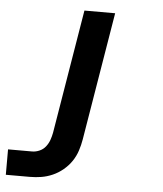

<svg xmlns="http://www.w3.org/2000/svg" viewBox="-53 -566 705 828"><g transform="rotate(5 300.0 -152.5)"><path d="M3 215V105H107Q123 105 139 98Q155 91 165.5 77.5Q176 64 181.5 48.5Q187 33 190 17L279 -520H412L320 35Q316 59 308 83.5Q300 108 285.5 129.5Q271 151 250 168.5Q229 186 205 196.5Q181 207 156.5 211Q132 215 107 215Z"/></g></svg>

Font: Iosevka XBd Ex Obl
Style: Regular
Weight: 800
Width: 7
Italic angle: -9°
Monospace: yes
Designer: Belleve Invis
Foundry: Belleve Invis
Version: Version 32.5.0; ttfautohint (v1.8.4)